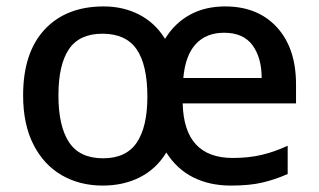

<svg xmlns="http://www.w3.org/2000/svg" viewBox="-20 -568 992 598"><path d="M681 -548Q783 -548 842.5 -483Q902 -418 902 -305V-246H549Q553 -76 705 -76Q754 -76 794.5 -85.5Q835 -95 876 -114V-26Q835 -8 795.5 1Q756 10 699 10Q633 10 582 -15.5Q531 -41 498 -93Q467 -42 416 -16Q365 10 300 10Q228 10 172 -22.5Q116 -55 84 -118Q52 -181 52 -271Q52 -404 119 -476Q186 -548 303 -548Q364 -548 413.5 -522.5Q463 -497 494 -447Q524 -496 571.5 -522Q619 -548 681 -548ZM678 -466Q622 -466 589.5 -430.5Q557 -395 551 -325H795Q795 -388 766.5 -427Q738 -466 678 -466ZM299 -463Q227 -463 194.5 -414.5Q162 -366 162 -271Q162 -175 195 -125Q228 -75 301 -75Q373 -75 406 -124Q439 -173 439 -267Q439 -366 405.5 -414.5Q372 -463 299 -463Z"/></svg>

Font: Noto Sans Lao Medium
Style: Regular
Weight: 500
Designer: Monotype Design Team
Foundry: Monotype Imaging Inc.
Version: Version 2.003; ttfautohint (v1.8.4.7-5d5b)